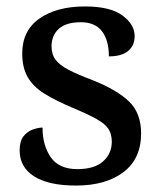

<svg xmlns="http://www.w3.org/2000/svg" viewBox="-20 -566 501 596"><path d="M216 10Q131 10 86 -18.5Q41 -47 41 -99Q41 -128 53 -143Q65 -158 82 -164Q99 -170 112 -170Q112 -115 137.5 -78Q163 -41 220 -41Q273 -41 300 -65Q327 -89 327 -126Q327 -150 316.5 -166Q306 -182 279 -197Q252 -212 204 -232Q152 -254 117.5 -275.5Q83 -297 66 -326.5Q49 -356 49 -400Q49 -471 102.5 -508.5Q156 -546 244 -546Q322 -546 360 -518Q398 -490 398 -454Q398 -425 378 -408Q358 -391 318 -391Q318 -441 296.5 -469Q275 -497 231 -497Q185 -497 162.5 -476.5Q140 -456 140 -422Q140 -397 152.5 -380.5Q165 -364 192.5 -349.5Q220 -335 268 -317Q343 -287 380.5 -251Q418 -215 418 -152Q418 -73 363 -31.5Q308 10 216 10Z"/></svg>

Font: Noto Serif NP Hmong Medium
Style: Regular
Weight: 500
Designer: Dalton Maag Ltd
Foundry: Dalton Maag Ltd
Version: Version 1.001; ttfautohint (v1.8.4.7-5d5b)